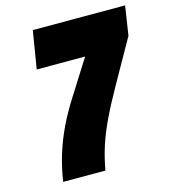

<svg xmlns="http://www.w3.org/2000/svg" viewBox="-106 -785 772 870"><g transform="rotate(-15 280.5 -350.0)"><path d="M83 0Q93 -66 111 -124.5Q129 -183 156.5 -241Q184 -299 225 -363L326 -523H99L128 -700H561L540 -563L425 -359Q381 -281 353.5 -223Q326 -165 309 -113Q292 -61 281 0Z"/></g></svg>

Font: Georama SemiCondensed Black
Style: Italic
Weight: 900
Width: 4
Italic angle: -9°
Designer: Jean-Baptiste Levee
Foundry: Production Type
Version: Version 1.000